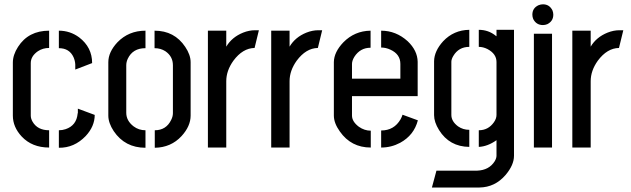

<svg xmlns="http://www.w3.org/2000/svg" viewBox="-20 -667 2852 868"><path d="M38.1 -144.5Q38.1 -92.8 78.1 -49.8Q125 0 202.1 0V-78.1Q149.4 -78.1 127 -117.2Q119.1 -130.9 119.1 -144.5V-381.8Q119.1 -413.1 151.4 -435.5Q173.8 -450.2 202.1 -450.2V-528.3Q108.4 -528.3 61.5 -455.1Q38.1 -418.9 38.1 -383.8ZM246.1 -449.2Q293.9 -449.2 312.5 -408.2Q319.3 -392.6 320.3 -376V-352.5L396.5 -381.8Q396.5 -453.1 337.9 -498Q296.9 -528.3 246.1 -528.3ZM246.1 1Q315.4 2 367.2 -51.8Q408.2 -95.7 408.2 -147.5L332 -175.8Q332 -174.8 332 -173.8Q332 -172.9 332 -169.9Q332 -167 332 -165Q332 -163.1 332 -160.6Q332 -158.2 332 -156.2L331.1 -154.3Q326.2 -99.6 276.4 -83Q261.7 -78.1 246.1 -78.1Z M469.7 -144.5V-385.7Q469.7 -431.6 510.7 -475.6Q561.5 -528.3 637.7 -528.3V-449.2Q580.1 -449.2 557.6 -401.4Q550.8 -386.7 550.8 -372.1V-157.2Q550.8 -121.1 584 -95.7Q607.4 -78.1 637.7 -78.1V1Q544.9 1 494.1 -74.2Q469.7 -111.3 469.7 -144.5ZM679.7 1V-78.1Q731.4 -78.1 753.9 -125Q761.7 -140.6 761.7 -155.3V-372.1Q761.7 -412.1 727.5 -435.5Q706.1 -449.2 678.7 -449.2V-528.3Q768.6 -528.3 817.4 -455.1Q841.8 -418.9 841.8 -385.7V-144.5Q841.8 -96.7 800.8 -51.8Q752.9 0 679.7 1Z M919.9 0V-528.3H1002.9V-456.1Q1028.3 -499 1079.1 -519.5Q1106.4 -530.3 1132.8 -530.3H1150.4L1130.9 -450.2Q1077.1 -449.2 1035.2 -392.6Q1002.9 -347.7 1002.9 -299.8V0Z M1206.1 0V-528.3H1289.1V-456.1Q1314.5 -499 1365.2 -519.5Q1392.6 -530.3 1418.9 -530.3H1436.5L1417 -450.2Q1363.3 -449.2 1321.3 -392.6Q1289.1 -347.7 1289.1 -299.8V0Z M1489.3 -144.5V-386.7Q1490.2 -431.6 1532.2 -475.6Q1583 -527.3 1655.3 -528.3V-451.2Q1608.4 -451.2 1582 -410.2Q1571.3 -392.6 1571.3 -377.9V-311.5H1790V-377.9Q1790 -421.9 1745.1 -442.4Q1724.6 -452.1 1703.1 -452.1V-528.3Q1770.5 -528.3 1823.2 -480.5Q1867.2 -438.5 1868.2 -387.7V-232.4H1571.3V-144.5Q1571.3 -117.2 1602.5 -93.8Q1627.9 -76.2 1656.2 -76.2V0Q1567.4 0 1516.6 -72.3Q1489.3 -110.4 1489.3 -144.5ZM1703.1 0V-77.1Q1761.7 -77.1 1791 -127.9Q1796.9 -138.7 1799.8 -148.4L1869.1 -123Q1851.6 -55.7 1789.1 -21.5Q1749 0 1703.1 0Z M1932.6 180.7 1953.1 104.5H2136.7Q2191.4 102.5 2216.8 61.5Q2224.6 47.9 2224.6 37.1V-33.2Q2184.6 -4.9 2144.5 -2.9V-78.1Q2187.5 -78.1 2212.9 -114.3Q2224.6 -130.9 2224.6 -147.5V-386.7Q2224.6 -423.8 2183.6 -445.3Q2164.1 -455.1 2144.5 -455.1V-532.2Q2188.5 -532.2 2221.7 -504.9Q2223.6 -503.9 2224.6 -502.9V-532.2H2303.7V37.1Q2303.7 79.1 2265.6 124Q2217.8 179.7 2147.5 180.7ZM1942.4 -146.5V-390.6Q1943.4 -436.5 1983.4 -480.5Q2031.2 -531.2 2101.6 -532.2V-455.1Q2053.7 -455.1 2029.3 -414.1Q2020.5 -399.4 2020.5 -387.7V-147.5Q2020.5 -118.2 2050.8 -95.7Q2073.2 -80.1 2101.6 -80.1V-2.9Q2011.7 -3.9 1964.8 -79.1Q1942.4 -115.2 1942.4 -146.5Z M2386.7 -600.6Q2386.7 -630.9 2415 -643.6Q2424.8 -647.5 2434.6 -647.5Q2463.9 -647.5 2477.5 -620.1Q2481.4 -610.4 2481.4 -600.6Q2481.4 -571.3 2454.1 -557.6Q2444.3 -553.7 2434.6 -553.7Q2404.3 -553.7 2390.6 -581.1Q2386.7 -590.8 2386.7 -600.6ZM2393.6 0V-514.6H2475.6V0Z M2567.4 0V-528.3H2650.4V-456.1Q2675.8 -499 2726.6 -519.5Q2753.9 -530.3 2780.3 -530.3H2797.9L2778.3 -450.2Q2724.6 -449.2 2682.6 -392.6Q2650.4 -347.7 2650.4 -299.8V0Z"/></svg>

Font: Post No Bills Jaffna SemiBold
Style: Regular
Weight: 600
Designer: Kosala Senevirathne, Siva Puranthara, Lasantha Premarathna, Tharique Azeez
Foundry: Mooniak
Version: Version 1.220 ; ttfautohint (v1.6)